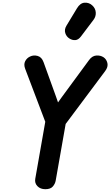

<svg xmlns="http://www.w3.org/2000/svg" viewBox="-20 -1385 809 1408"><path d="M739.5 -965Q760.5 -951 767.5 -923Q774.5 -895 751 -863.5L461.5 -476L388.5 -61Q384.5 -37.5 367.5 -17.5Q350.5 2.5 312.5 2.5Q276 2.5 254.5 -19.8Q233 -42 238.5 -73.5L312 -492L165 -879.5Q152.5 -912 164.5 -935.8Q176.5 -959.5 200.5 -970.5Q226 -983 256 -974.8Q286 -966.5 299.5 -929L390 -678.5L405.5 -634L434.5 -674.5L633 -944.5Q655.5 -975.5 686 -977.8Q716.5 -980 739.5 -965ZM490 -1102Q467 -1116 458.8 -1142.2Q450.5 -1168.5 467 -1196L544 -1323.5Q568 -1363.5 600.8 -1365.2Q633.5 -1367 656.5 -1345.5Q680 -1324.5 682.2 -1294.5Q684.5 -1264.5 666 -1240L573.5 -1117.5Q555 -1093 533.2 -1091Q511.5 -1089 490 -1102Z"/></svg>

Font: Edu QLD Hand
Style: Regular
Weight: 400
Designer: Tina and Corey Anderson, Eben Sorkin
Foundry: Sorkin Type Co.
Version: Version 2.000